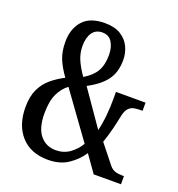

<svg xmlns="http://www.w3.org/2000/svg" viewBox="-133 -833 881 952"><g transform="rotate(20 308.0 -357.0)"><path d="M224 10Q133 10 82 -46.5Q31 -103 31 -198Q31 -255 49.5 -293.5Q68 -332 99 -357.5Q130 -383 167 -402Q136 -445 121 -482Q106 -519 106 -571Q106 -638 143.5 -681Q181 -724 260 -724Q312 -724 344.5 -703.5Q377 -683 392 -650.5Q407 -618 407 -582Q407 -518 376 -476Q345 -434 280 -400L409 -214Q419 -255 423 -299.5Q427 -344 427 -382V-422H583V-379H573Q555 -379 538.5 -376Q522 -373 509.5 -359.5Q497 -346 491 -316Q484 -281 474.5 -243Q465 -205 452 -168L530 -70Q543 -54 559.5 -48.5Q576 -43 599 -43H607V0H463L400 -89Q373 -48 330 -19Q287 10 224 10ZM249 -436Q293 -462 312.5 -495.5Q332 -529 332 -581Q332 -622 315 -649Q298 -676 264 -676Q229 -676 211 -650Q193 -624 193 -580Q193 -543 206.5 -510.5Q220 -478 249 -436ZM244 -48Q286 -48 317.5 -70.5Q349 -93 369 -127L197 -365Q167 -343 148.5 -304.5Q130 -266 130 -201Q130 -124 161.5 -86Q193 -48 244 -48Z"/></g></svg>

Font: Noto Serif Tamil ExtraCondensed Medium
Style: Regular
Weight: 500
Width: 2
Designer: Indian Type Foundry, Tom Grace, and the Monotype Design Team
Foundry: Monotype Imaging Inc.
Version: Version 2.004; ttfautohint (v1.8.4.7-5d5b)